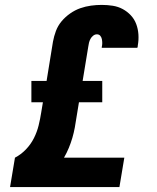

<svg xmlns="http://www.w3.org/2000/svg" viewBox="-20 -763 640 783"><path d="M21 0 41 -120Q66 -133 86 -154Q106 -175 118.5 -200Q131 -225 137.5 -251.5Q144 -278 148 -304L155 -346H108V-433H170L196 -593Q200 -615 208 -636.5Q216 -658 231 -676Q246 -694 266 -708Q286 -722 307.5 -729.5Q329 -737 351 -740Q373 -743 395 -743Q418 -743 440 -739.5Q462 -736 480.5 -726Q499 -716 513.5 -700.5Q528 -685 535.5 -665Q543 -645 544.5 -622.5Q546 -600 542 -578Q542 -575 541.5 -572.5Q541 -570 540 -568H395Q395 -568 395 -569Q395 -570 395 -571Q397 -579 397 -587Q397 -595 395.5 -603Q394 -611 389 -617Q384 -623 375 -623Q367 -623 360 -617.5Q353 -612 349 -604.5Q345 -597 343 -589Q341 -581 340 -573L317 -433H397V-346H302L292 -285Q289 -264 285 -242.5Q281 -221 275 -200.5Q269 -180 260.5 -159.5Q252 -139 241 -120H487L467 0Z"/></svg>

Font: Iosevka Curly HvExObl
Style: Regular
Weight: 900
Width: 7
Italic angle: -9°
Monospace: yes
Designer: Belleve Invis
Foundry: Belleve Invis
Version: Version 11.1.0; ttfautohint (v1.8.3)